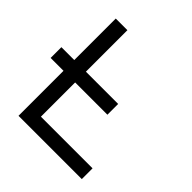

<svg xmlns="http://www.w3.org/2000/svg" viewBox="-196 -831 968 968"><g transform="rotate(45 288.0 -346.5)"><path d="M-9.8 -320.8H82V0H533.2V-76.7H165V-320.8H395V-397.5H165V-693.4H82V-397.5H-9.8Z"/></g></svg>

Font: Cascadia Code SemiLight
Style: Regular
Weight: 350
Monospace: yes
Designer: Aaron Bell
Foundry: Saja Typeworks
Version: Version 2404.023